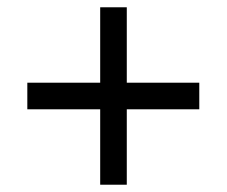

<svg xmlns="http://www.w3.org/2000/svg" viewBox="-20 -569 622 527"><path d="M328 -62H255V-269H55V-342H255V-549H328V-342H527V-269H328Z"/></svg>

Font: Haskoy
Style: Regular
Weight: 400
Designer: Ertekin Erdin
Foundry: Ertekin Erdin
Version: Version 1.500